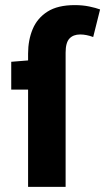

<svg xmlns="http://www.w3.org/2000/svg" viewBox="-20 -732 412 752"><path d="M90 0V-522Q90 -575 108 -618Q126 -661 166 -686.5Q206 -712 273 -712Q304 -712 330 -706.5Q356 -701 372 -695L345 -587Q318 -597 294 -597Q267 -597 252 -581Q237 -565 237 -526V0ZM24 -381V-490L98 -496H221V-381Z"/></svg>

Font: Mada
Style: Bold
Weight: 700
Designer: Khaled Hosny
Version: Version 1.5